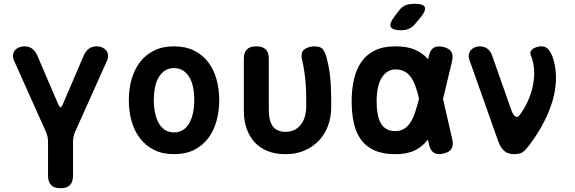

<svg xmlns="http://www.w3.org/2000/svg" viewBox="-20 -805 3040 1015"><path d="M300 190Q266 190 250 173.5Q234 157 234 124V-55Q234 -70 231 -83.5Q228 -97 222 -110L54 -485Q47 -501 49 -515Q51 -529 58.5 -538.5Q66 -548 79.5 -554Q93 -560 108 -560Q132 -560 149 -548.5Q166 -537 178 -510L289 -251Q295 -238 300 -238Q305 -238 311 -251L422 -510Q434 -537 451 -548.5Q468 -560 492 -560Q507 -560 520.5 -554Q534 -548 541.5 -538.5Q549 -529 551 -515Q553 -501 546 -485L378 -110Q372 -97 369 -83.5Q366 -70 366 -55V124Q366 157 350 173.5Q334 190 300 190Z M900 10Q839 10 794.5 -12.5Q750 -35 720 -74Q690 -113 675.5 -165Q661 -217 661 -275Q661 -334 675.5 -385.5Q690 -437 719.5 -476Q749 -515 794 -537.5Q839 -560 900 -560Q961 -560 1006 -537.5Q1051 -515 1080.5 -476.5Q1110 -438 1124.5 -386Q1139 -334 1139 -275Q1139 -217 1124.5 -165Q1110 -113 1080.5 -74Q1051 -35 1006 -12.5Q961 10 900 10ZM900 -105Q927 -105 947.5 -118Q968 -131 981 -154.5Q994 -178 1000.5 -209Q1007 -240 1007 -275Q1007 -311 1001 -342Q995 -373 981.5 -396Q968 -419 948 -432Q928 -445 900 -445Q872 -445 852 -432Q832 -419 818.5 -395.5Q805 -372 799 -341Q793 -310 793 -275Q793 -240 799.5 -209Q806 -178 819 -154.5Q832 -131 852.5 -118Q873 -105 900 -105Z M1269 -494Q1269 -527 1285 -543.5Q1301 -560 1335 -560Q1369 -560 1385 -543.5Q1401 -527 1401 -494V-221Q1401 -197 1405.5 -176.5Q1410 -156 1420 -140.5Q1430 -125 1447.5 -116.5Q1465 -108 1490 -108Q1519 -108 1540 -120Q1561 -132 1574 -151Q1587 -170 1593 -193.5Q1599 -217 1599 -241Q1599 -275 1598.5 -306.5Q1598 -338 1595.5 -368Q1593 -398 1588.5 -428.5Q1584 -459 1576 -494Q1575 -498 1574.5 -501.5Q1574 -505 1574 -509Q1574 -537 1596 -548.5Q1618 -560 1642 -560Q1676 -560 1688.5 -542Q1701 -524 1708 -494Q1717 -460 1721.5 -429Q1726 -398 1728 -367.5Q1730 -337 1730.5 -305.5Q1731 -274 1731 -240Q1731 -187 1714.5 -141.5Q1698 -96 1666.5 -62.5Q1635 -29 1590.5 -9.5Q1546 10 1490 10Q1437 10 1396 -6Q1355 -22 1327 -52Q1299 -82 1284 -124.5Q1269 -167 1269 -220Z M2175 -679Q2160 -661 2141.5 -653Q2123 -645 2100 -645Q2055 -645 2046 -662.5Q2037 -680 2064 -716L2089 -749Q2106 -771 2125.5 -778Q2145 -785 2172 -785Q2218 -785 2225.5 -767.5Q2233 -750 2205 -715ZM2371 -68Q2378 -36 2366.5 -18Q2355 0 2323.5 7Q2292 14 2273.5 2.5Q2255 -9 2248 -41L2242 -67Q2242 -66 2241 -66Q2214 -30 2173 -10Q2132 10 2070 10Q2004 10 1959.5 -10Q1915 -30 1888.5 -66.5Q1862 -103 1850.5 -154.5Q1839 -206 1839 -270Q1839 -334 1851.5 -387Q1864 -440 1891 -478.5Q1918 -517 1962 -538.5Q2006 -560 2070 -560Q2132 -560 2173 -542.5Q2214 -525 2242 -493Q2242 -492 2243 -491L2247 -509Q2254 -541 2272.5 -552.5Q2291 -564 2322.5 -557Q2354 -550 2365.5 -532Q2377 -514 2370 -482L2322 -282ZM2195 -283Q2187 -320 2177 -347Q2166 -378 2151.5 -398Q2137 -418 2117 -428Q2097 -438 2070 -438Q2047 -438 2028.5 -426Q2010 -414 1997 -392.5Q1984 -371 1977.5 -339.5Q1971 -308 1971 -270Q1971 -232 1976.5 -202.5Q1982 -173 1993.5 -153Q2005 -133 2024 -122.5Q2043 -112 2070 -112Q2097 -112 2117 -124.5Q2137 -137 2151.5 -160.5Q2166 -184 2176 -216Q2186 -247 2195 -283Z M2615 -55 2461 -490Q2456 -506 2459 -519Q2462 -532 2470 -541Q2478 -550 2490.5 -555Q2503 -560 2515 -560Q2540 -560 2556.5 -547.5Q2573 -535 2581 -513L2682 -226Q2692 -197 2704 -189.5Q2716 -182 2726 -195Q2753 -231 2771 -271.5Q2789 -312 2797.5 -354Q2806 -396 2803.5 -436.5Q2801 -477 2786 -513Q2782 -524 2785.5 -532.5Q2789 -541 2797.5 -547Q2806 -553 2818 -556.5Q2830 -560 2842 -560Q2867 -560 2881.5 -541Q2896 -522 2906 -490Q2921 -436 2919 -381Q2917 -326 2900.5 -270.5Q2884 -215 2855.5 -160Q2827 -105 2788 -51Q2769 -24 2751.5 -7Q2734 10 2700 10Q2666 10 2646.5 -6.5Q2627 -23 2615 -55Z"/></svg>

Font: Maple Mono NL
Style: Bold
Weight: 700
Monospace: yes
Designer: subframe7536
Version: Version 7.000